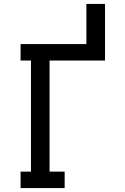

<svg xmlns="http://www.w3.org/2000/svg" viewBox="-20 -960 640 980"><path d="M85 0V-84H138V-651H85V-735H421V-940H516V-651H233V-84H310V0Z"/></svg>

Font: Iosevka Curly Slab MdEx
Style: Regular
Weight: 500
Width: 7
Monospace: yes
Designer: Belleve Invis
Foundry: Belleve Invis
Version: Version 11.1.0; ttfautohint (v1.8.3)